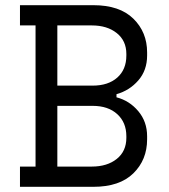

<svg xmlns="http://www.w3.org/2000/svg" viewBox="-20 -720 652 740"><path d="M57 0V-78H117V-622H57V-700H340Q441 -700 494 -648Q547 -596 547 -518V-506Q547 -449 513 -410Q479 -371 429 -357V-345Q479 -332 513 -291.5Q547 -251 547 -195V-183Q547 -104 494 -52Q441 0 340 0ZM201 -390H337Q397 -390 432 -421Q467 -452 467 -506V-512Q467 -563 430 -592.5Q393 -622 334 -622H201ZM201 -78H334Q393 -78 430 -107.5Q467 -137 467 -189V-195Q467 -248 432 -280Q397 -312 337 -312H201Z"/></svg>

Font: Space Mono
Style: Regular
Weight: 400
Monospace: yes
Designer: Colophon Foundry + Benjamin Critton
Foundry: Colophon Foundry & Benjamin Critton
Version: Version 1.003; ttfautohint (v1.8.4.7-5d5b)